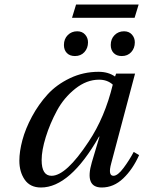

<svg xmlns="http://www.w3.org/2000/svg" viewBox="-20 -821 638 853"><path d="M472 -621Q472 -648 489 -665Q506 -682 531 -682Q553 -682 566 -667.5Q579 -653 579 -633Q579 -607 563 -589.5Q547 -572 521 -572Q498 -572 485 -585.5Q472 -599 472 -621ZM264 -621Q264 -648 281 -665Q298 -682 323 -682Q345 -682 358 -667.5Q371 -653 371 -633Q371 -607 355 -589.5Q339 -572 313 -572Q290 -572 277 -585.5Q264 -599 264 -621ZM66 -107Q66 -148 79.5 -198.5Q93 -249 122 -303Q151 -357 191 -401Q231 -445 290.5 -473.5Q350 -502 418 -502Q461 -502 491 -481L496 -494H580L474 -95Q459 -40 484 -40Q503 -40 529 -75Q555 -110 574 -146L598 -132Q570 -69 527.5 -28.5Q485 12 432 12Q355 12 388 -100L422 -214H420Q291 12 162 12Q114 12 90 -22.5Q66 -57 66 -107ZM165 -110Q165 -40 209 -40Q274 -40 374 -192Q446 -300 481 -445Q457 -467 420 -467Q365 -467 314.5 -427Q264 -387 233 -329.5Q202 -272 183.5 -212.5Q165 -153 165 -110ZM300 -742 318 -801H596L578 -742Z"/></svg>

Font: Lingua Franca
Style: Italic
Weight: 400
Italic angle: -13°
Version: Version 1.19